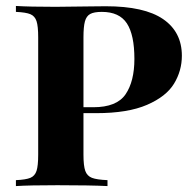

<svg xmlns="http://www.w3.org/2000/svg" viewBox="-20 -628 656 648"><path d="M261.7 -106Q261.7 -68.4 267.8 -51.3Q273.9 -34.2 290.3 -27.8Q306.6 -21.5 342.8 -20V0Q283.7 -2.9 173.8 -2.9Q79.1 -2.9 33.7 0V-20Q67.4 -21.5 82.5 -27.8Q97.7 -34.2 103.3 -51.3Q108.9 -68.4 108.9 -106V-502Q108.9 -539.6 103.3 -556.6Q97.7 -573.7 82.5 -580.1Q67.4 -586.4 33.7 -587.9V-607.9Q79.1 -605 167.5 -605Q188 -605 287.6 -606.4L336.9 -606.9Q467.3 -606.9 530.5 -563.5Q593.8 -520 593.8 -439.9Q593.8 -389.2 567.4 -345.7Q541 -302.2 476.3 -274.2Q411.6 -246.1 304.7 -246.1H261.7ZM261.7 -502V-266.1H294.9Q374 -266.1 403.8 -309.8Q433.6 -353.5 433.6 -429.2Q433.6 -510.3 408.2 -549.1Q382.8 -587.9 323.7 -587.9Q297.4 -587.9 284.4 -580.8Q271.5 -573.7 266.6 -555.7Q261.7 -537.6 261.7 -502Z"/></svg>

Font: TypoPRO Playfair Display SC
Style: Bold
Weight: 700
Designer: Claus Eggers Sørensen
Foundry: Claus Eggers Sørensen
Version: Version 1.004;PS 001.004;hotconv 1.0.70;makeotf.lib2.5.58329